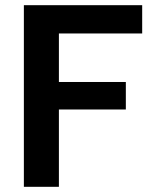

<svg xmlns="http://www.w3.org/2000/svg" viewBox="-20 -720 602 740"><path d="M72 0V-700H528V-591H207V-404H465V-298H207V0Z"/></svg>

Font: DM Sans 11pt
Style: Bold
Weight: 700
Version: Version 4.004;gftools[0.9.30]